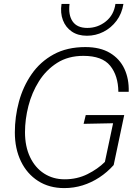

<svg xmlns="http://www.w3.org/2000/svg" viewBox="-20 -951 690 983"><path d="M309 12Q232 12 175 -24.5Q118 -61 87 -125.5Q56 -190 56 -273Q56 -353 77 -430.5Q98 -508 142 -571.5Q186 -635 254.5 -672.5Q323 -710 417 -710Q493 -710 543 -680Q593 -650 617 -598.5Q641 -547 639 -481H586Q585 -564 544 -614.5Q503 -665 407 -665Q329 -665 272.5 -629Q216 -593 179.5 -535Q143 -477 125.5 -408.5Q108 -340 108 -274Q108 -201 134 -146.5Q160 -92 206 -62.5Q252 -33 311 -33Q375 -33 428 -59.5Q481 -86 517 -122L559 -320L408 -317L419 -362H616L562 -106Q529 -69 488.5 -42.5Q448 -16 403 -2Q358 12 309 12ZM425 -768Q379 -768 347.5 -789.5Q316 -811 302 -848Q288 -885 295 -931H336Q329 -874 352 -841Q375 -808 427 -808Q480 -808 521.5 -841Q563 -874 571 -931H612Q604 -881 576.5 -844.5Q549 -808 509.5 -788Q470 -768 425 -768Z"/></svg>

Font: Azeret Mono Thin Thin
Style: Italic
Weight: 250
Italic angle: -12°
Version: Version 1.002